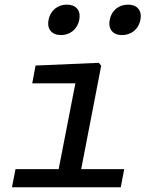

<svg xmlns="http://www.w3.org/2000/svg" viewBox="-20 -790 660 810"><path d="M30.5 0H489.5L504 -76.5H322.5L407 -513L397 -525L130 -513.5L116 -438.5H298L227.5 -76.5H45.5ZM237.5 -642C275.5 -642 306.5 -666.5 314.5 -706.5C322 -746.5 300.5 -770.5 262 -770.5C224 -770.5 192.5 -746.5 185 -706.5C177 -666.5 199 -642 237.5 -642ZM495 -642C533.5 -642 564.5 -666.5 572.5 -706.5C580 -746.5 558 -770.5 520 -770.5C481.5 -770.5 450.5 -746.5 443 -706.5C435 -666.5 457 -642 495 -642Z"/></svg>

Font: Monaspace Neon
Style: Italic
Weight: 400
Italic angle: -11°
Designer: Riley Cran & the Lettermatic Team
Foundry: Lettermatic
Version: Version 1.200 (Monaspace Neon)